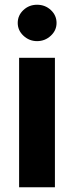

<svg xmlns="http://www.w3.org/2000/svg" viewBox="-20 -789 312 809"><path d="M211.4 0H60.5V-545.4H211.4ZM136.2 -615.7Q103 -615.7 78.6 -638.7Q54.7 -661.1 54.7 -692.4Q54.7 -724.1 78.6 -746.6Q102.5 -769 136.2 -769Q170.4 -769 194.3 -746.6Q218.3 -724.1 218.3 -692.4Q218.3 -661.1 194.3 -638.7Q169.9 -615.7 136.2 -615.7Z"/></svg>

Font: My Font
Style: Bold
Weight: 500
Designer: Rasmus Andersson
Foundry: rsms
Version: Version 0.001